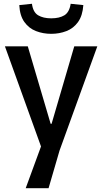

<svg xmlns="http://www.w3.org/2000/svg" viewBox="-20 -830 545 1016"><path d="M116 166 197 -55 6 -585H127L248 -175H253L373 -585H495L295 -33L237 166ZM251 -651Q208 -651 170.5 -665.5Q133 -680 109 -713.5Q85 -747 82 -803L149 -810Q155 -765 182 -749Q209 -733 251 -733Q294 -733 320.5 -749Q347 -765 354 -810L421 -803Q417 -747 393 -713.5Q369 -680 331.5 -665.5Q294 -651 251 -651Z"/></svg>

Font: Ruda
Style: Bold
Weight: 700
Designer: Mariela Monsalve and Angelina Sanchez
Foundry: Mariela Monsalve and Angelina Sanchez
Version: Version 2.000